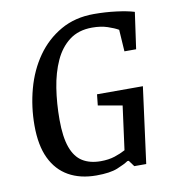

<svg xmlns="http://www.w3.org/2000/svg" viewBox="-77 -729 735 808"><g transform="rotate(-10 290.5 -324.5)"><path d="M271 11Q202 11 152.5 -17Q103 -45 76.5 -100.5Q50 -156 50 -241Q50 -321 70.5 -396.5Q91 -472 132.5 -531Q174 -590 235.5 -625Q297 -660 377 -660Q427 -660 473.5 -654Q520 -648 549 -639L527 -483H477L471 -576Q454 -586 425.5 -595.5Q397 -605 360 -605Q302 -605 263 -575.5Q224 -546 201 -495.5Q178 -445 168 -381Q158 -317 158 -247Q158 -173 174 -128.5Q190 -84 221.5 -64.5Q253 -45 299 -45Q333 -45 359 -53.5Q385 -62 405 -73L430 -260L327 -278L332 -325H528L485 0H434L415 -26H409Q393 -15 361 -2Q329 11 271 11Z"/></g></svg>

Font: Faustina Medium
Style: Italic
Weight: 500
Italic angle: -8°
Designer: Alfonso Garcia
Foundry: http://www.omnibus-type.com
Version: Version 1.200